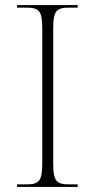

<svg xmlns="http://www.w3.org/2000/svg" viewBox="-20 -734 374 754"><path d="M47 0H285V-10H251C200 -10 189 -24 189 -95V-619C189 -690 200 -704 251 -704H285V-714H47V-704H84C135 -704 146 -690 146 -620V-95C146 -24 135 -10 84 -10H47Z"/></svg>

Font: Noto Serif Display ExtraLight
Style: Regular
Weight: 200
Designer: Monotype Design Team
Foundry: Monotype Imaging Inc.
Version: Version 2.009